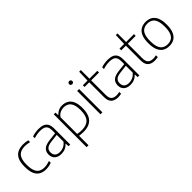

<svg xmlns="http://www.w3.org/2000/svg" viewBox="127 -1836 3145 3145"><g transform="rotate(-45 1699.5 -264.0)"><path d="M273.5 9Q203 9 153.5 -19.5Q104 -48 78.2 -109.5Q52.5 -171 52.5 -270Q52.5 -369.5 80.2 -430.8Q108 -492 162.2 -520.2Q216.5 -548.5 295.5 -548.5Q321.5 -548.5 349.2 -545Q377 -541.5 401.5 -534.5V-492.5Q375 -500 348.8 -503.8Q322.5 -507.5 298 -507.5Q231.5 -507.5 187.5 -485Q143.5 -462.5 121.5 -411Q99.5 -359.5 99.5 -272Q99.5 -183.5 119.8 -130.8Q140 -78 180 -55Q220 -32 278.5 -32Q305 -32 335 -37.8Q365 -43.5 401.5 -56V-14Q369.5 -2.5 337.2 3.2Q305 9 273.5 9Z M630 8Q556.5 8 513.8 -29.5Q471 -67 471 -135Q471 -203 515 -241.2Q559 -279.5 654.5 -290L814 -308.5L817 -271L655 -252Q582.5 -244 550.5 -216.2Q518.5 -188.5 518.5 -139Q518.5 -86.5 548 -59Q577.5 -31.5 635.5 -31.5Q678 -31.5 719.5 -50.2Q761 -69 794 -112V-370Q794 -424.5 777 -454.5Q760 -484.5 727.2 -496.2Q694.5 -508 647 -508Q616.5 -508 578.5 -502.2Q540.5 -496.5 501.5 -483V-524.5Q533.5 -536 573.5 -542.2Q613.5 -548.5 649.5 -548.5Q710 -548.5 752.2 -532Q794.5 -515.5 816.5 -476.2Q838.5 -437 838.5 -369V0H799.5L796 -63H791.5Q764.5 -29.5 721.8 -10.8Q679 8 630 8Z M997.5 220V-540.5H1036.5L1040.5 -480.5H1044Q1069 -510.5 1108 -529.5Q1147 -548.5 1195.5 -548.5Q1253.5 -548.5 1301 -523.2Q1348.5 -498 1376.5 -439.2Q1404.5 -380.5 1404.5 -280.5Q1404.5 -181.5 1374.8 -117.2Q1345 -53 1286.2 -22Q1227.5 9 1141.5 9Q1116 9 1090 6.5Q1064 4 1042 1V220ZM1143 -31.5Q1249.5 -31.5 1303.8 -89Q1358 -146.5 1358 -275.5Q1358 -366 1336 -416.2Q1314 -466.5 1276 -487Q1238 -507.5 1190 -507.5Q1148.5 -507.5 1108.8 -488.2Q1069 -469 1042 -427V-42.5Q1062.5 -37.5 1089.8 -34.5Q1117 -31.5 1143 -31.5Z M1539.5 0V-540.5H1584V0ZM1561.5 -675.5Q1545 -675.5 1534.8 -685Q1524.5 -694.5 1524.5 -711Q1524.5 -727.5 1534.8 -737.5Q1545 -747.5 1561.5 -747.5Q1578 -747.5 1588.2 -737.5Q1598.5 -727.5 1598.5 -711Q1598.5 -694.5 1588.2 -685Q1578 -675.5 1561.5 -675.5Z M1941 9Q1865 9 1822 -30.5Q1779 -70 1779 -158.5V-540.5L1785.5 -740H1824V-166Q1824 -92.5 1855.2 -62.5Q1886.5 -32.5 1946.5 -32.5Q1962.5 -32.5 1979.2 -34.8Q1996 -37 2016 -41.5V0.5Q1996.5 5 1978.2 7Q1960 9 1941 9ZM1671 -500.5V-540.5H2006V-500.5Z M2231.5 8Q2158 8 2115.2 -29.5Q2072.5 -67 2072.5 -135Q2072.5 -203 2116.5 -241.2Q2160.5 -279.5 2256 -290L2415.5 -308.5L2418.5 -271L2256.5 -252Q2184 -244 2152 -216.2Q2120 -188.5 2120 -139Q2120 -86.5 2149.5 -59Q2179 -31.5 2237 -31.5Q2279.5 -31.5 2321 -50.2Q2362.5 -69 2395.5 -112V-370Q2395.5 -424.5 2378.5 -454.5Q2361.5 -484.5 2328.8 -496.2Q2296 -508 2248.5 -508Q2218 -508 2180 -502.2Q2142 -496.5 2103 -483V-524.5Q2135 -536 2175 -542.2Q2215 -548.5 2251 -548.5Q2311.5 -548.5 2353.8 -532Q2396 -515.5 2418 -476.2Q2440 -437 2440 -369V0H2401L2397.5 -63H2393Q2366 -29.5 2323.2 -10.8Q2280.5 8 2231.5 8Z M2790 9Q2714 9 2671 -30.5Q2628 -70 2628 -158.5V-540.5L2634.5 -740H2673V-166Q2673 -92.5 2704.2 -62.5Q2735.5 -32.5 2795.5 -32.5Q2811.5 -32.5 2828.2 -34.8Q2845 -37 2865 -41.5V0.5Q2845.5 5 2827.2 7Q2809 9 2790 9ZM2520 -500.5V-540.5H2855V-500.5Z M3131 9Q3066.5 9 3018 -19.2Q2969.5 -47.5 2942.8 -109Q2916 -170.5 2916 -270Q2916 -369 2942.8 -430.5Q2969.5 -492 3018 -520.2Q3066.5 -548.5 3131 -548.5Q3196 -548.5 3244.5 -520.5Q3293 -492.5 3319.8 -431.2Q3346.5 -370 3346.5 -270Q3346.5 -171.5 3319.5 -109.8Q3292.5 -48 3244.2 -19.5Q3196 9 3131 9ZM3131 -31.5Q3182.5 -31.5 3220.5 -53.8Q3258.5 -76 3279 -128Q3299.5 -180 3299.5 -269Q3299.5 -359 3279 -411.2Q3258.5 -463.5 3220.5 -485.8Q3182.5 -508 3131 -508Q3080 -508 3042 -486Q3004 -464 2983.2 -412.2Q2962.5 -360.5 2962.5 -271.5Q2962.5 -181.5 2983.2 -129Q3004 -76.5 3042 -54Q3080 -31.5 3131 -31.5Z"/></g></svg>

Font: Encode Sans Condensed Thin ExtraLight
Style: Regular
Weight: 250
Version: Version 3.002